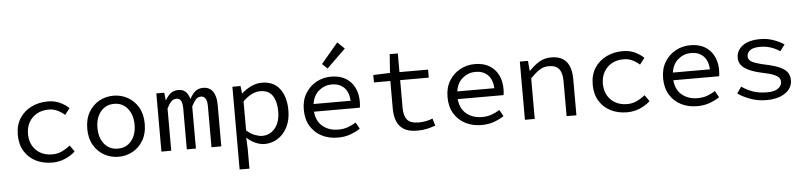

<svg xmlns="http://www.w3.org/2000/svg" viewBox="-52 -1084 6704 1597"><g transform="rotate(-5 3300.0 -286.0)"><path d="M346 12Q270 12 210 -18Q150 -48 115 -105Q80 -162 80 -242Q80 -324 117 -381Q154 -438 216 -468Q278 -498 351 -498Q410 -498 454 -477Q498 -456 528 -427L487 -374Q457 -400 424.5 -415Q392 -430 354 -430Q298 -430 255.5 -406.5Q213 -383 189 -340.5Q165 -298 165 -242Q165 -187 188.5 -145Q212 -103 254 -79.5Q296 -56 352 -56Q397 -56 434.5 -74Q472 -92 502 -117L539 -64Q499 -28 449.5 -8Q400 12 346 12Z M900 12Q836 12 781.5 -18Q727 -48 693.5 -105Q660 -162 660 -242Q660 -324 693.5 -381Q727 -438 781.5 -468Q836 -498 900 -498Q964 -498 1018.5 -468Q1073 -438 1106.5 -381Q1140 -324 1140 -242Q1140 -162 1106.5 -105Q1073 -48 1018.5 -18Q964 12 900 12ZM900 -56Q970 -56 1012.5 -107.5Q1055 -159 1055 -242Q1055 -326 1012.5 -378Q970 -430 900 -430Q830 -430 787.5 -378Q745 -326 745 -242Q745 -159 787.5 -107.5Q830 -56 900 -56Z M1258 0V-486H1324L1331 -422H1333Q1352 -456 1377 -477Q1402 -498 1444 -498Q1515 -498 1536 -414Q1557 -453 1582.5 -475.5Q1608 -498 1650 -498Q1701 -498 1729.5 -459.5Q1758 -421 1758 -348V0H1676V-342Q1676 -427 1624 -427Q1599 -427 1582.5 -408.5Q1566 -390 1546 -352V0H1470V-342Q1470 -384 1458.5 -405.5Q1447 -427 1420 -427Q1395 -427 1376.5 -408.5Q1358 -390 1340 -352V0Z M1893 205V-486H1961L1968 -424H1971Q2005 -456 2049.5 -477Q2094 -498 2139 -498Q2237 -498 2288.5 -430.5Q2340 -363 2340 -250Q2340 -168 2309 -109Q2278 -50 2228 -19Q2178 12 2119 12Q2085 12 2045.5 -4.5Q2006 -21 1974 -51H1971L1975 41V205ZM2105 -57Q2170 -57 2212.5 -108.5Q2255 -160 2255 -250Q2255 -330 2223 -379.5Q2191 -429 2118 -429Q2086 -429 2049.5 -411.5Q2013 -394 1975 -356V-114Q2010 -83 2045 -70Q2080 -57 2105 -57Z M2718 -433Q2658 -433 2611 -394.5Q2564 -356 2553 -284H2863Q2858 -359 2819 -396Q2780 -433 2718 -433ZM2730 12Q2657 12 2597.5 -18Q2538 -48 2503 -105.5Q2468 -163 2468 -244Q2468 -323 2503 -380Q2538 -437 2594.5 -467.5Q2651 -498 2716 -498Q2821 -498 2879.5 -435.5Q2938 -373 2938 -270Q2938 -256 2937 -243Q2936 -230 2934 -220H2551Q2559 -138 2611.5 -96Q2664 -54 2740 -54Q2784 -54 2819.5 -66.5Q2855 -79 2888 -100L2918 -46Q2882 -22 2835.5 -5Q2789 12 2730 12ZM2695 -568 2652 -609 2794 -777 2852 -721Z M3394 12Q3323 12 3282 -13.5Q3241 -39 3223.5 -84Q3206 -129 3206 -189V-419H3069V-481L3209 -486L3220 -642H3288V-486H3527V-419H3288V-188Q3288 -123 3314.5 -89Q3341 -55 3411 -55Q3446 -55 3474 -61Q3502 -67 3528 -77L3546 -17Q3513 -5 3476.5 3.5Q3440 12 3394 12Z M3918 -433Q3858 -433 3811 -394.5Q3764 -356 3753 -284H4063Q4058 -359 4019 -396Q3980 -433 3918 -433ZM3930 12Q3857 12 3797.5 -18Q3738 -48 3703 -105.5Q3668 -163 3668 -244Q3668 -323 3703 -380Q3738 -437 3794.5 -467.5Q3851 -498 3916 -498Q4021 -498 4079.5 -435.5Q4138 -373 4138 -270Q4138 -256 4137 -243Q4136 -230 4134 -220H3751Q3759 -138 3811.5 -96Q3864 -54 3940 -54Q3984 -54 4019.5 -66.5Q4055 -79 4088 -100L4118 -46Q4082 -22 4035.5 -5Q3989 12 3930 12Z M4293 0V-486H4361L4368 -403H4372Q4410 -444 4454 -471Q4498 -498 4555 -498Q4641 -498 4682 -448Q4723 -398 4723 -302V0H4641V-291Q4641 -360 4615 -393.5Q4589 -427 4529 -427Q4486 -427 4452 -405Q4418 -383 4375 -339V0Z M5146 12Q5070 12 5010 -18Q4950 -48 4915 -105Q4880 -162 4880 -242Q4880 -324 4917 -381Q4954 -438 5016 -468Q5078 -498 5151 -498Q5210 -498 5254 -477Q5298 -456 5328 -427L5287 -374Q5257 -400 5224.5 -415Q5192 -430 5154 -430Q5098 -430 5055.5 -406.5Q5013 -383 4989 -340.5Q4965 -298 4965 -242Q4965 -187 4988.5 -145Q5012 -103 5054 -79.5Q5096 -56 5152 -56Q5197 -56 5234.5 -74Q5272 -92 5302 -117L5339 -64Q5299 -28 5249.5 -8Q5200 12 5146 12Z M5718 -433Q5658 -433 5611 -394.5Q5564 -356 5553 -284H5863Q5858 -359 5819 -396Q5780 -433 5718 -433ZM5730 12Q5657 12 5597.5 -18Q5538 -48 5503 -105.5Q5468 -163 5468 -244Q5468 -323 5503 -380Q5538 -437 5594.5 -467.5Q5651 -498 5716 -498Q5821 -498 5879.5 -435.5Q5938 -373 5938 -270Q5938 -256 5937 -243Q5936 -230 5934 -220H5551Q5559 -138 5611.5 -96Q5664 -54 5740 -54Q5784 -54 5819.5 -66.5Q5855 -79 5888 -100L5918 -46Q5882 -22 5835.5 -5Q5789 12 5730 12Z M6310 12Q6239 12 6177 -10.5Q6115 -33 6071 -64L6109 -118Q6151 -88 6202 -70Q6253 -52 6320 -52Q6382 -52 6412.5 -74.5Q6443 -97 6443 -128Q6443 -147 6432.5 -162Q6422 -177 6389.5 -191Q6357 -205 6291 -218Q6197 -238 6149 -271.5Q6101 -305 6101 -360Q6101 -419 6152 -458.5Q6203 -498 6303 -498Q6359 -498 6411 -479.5Q6463 -461 6499 -436L6459 -383Q6425 -406 6384 -420Q6343 -434 6296 -434Q6234 -434 6209 -413Q6184 -392 6184 -364Q6184 -333 6217.5 -316Q6251 -299 6325 -283Q6406 -266 6449.5 -245Q6493 -224 6509.5 -197Q6526 -170 6526 -133Q6526 -94 6501 -61Q6476 -28 6428 -8Q6380 12 6310 12Z"/></g></svg>

Font: SauceCodePro NFM
Style: Regular
Weight: 400
Monospace: yes
Designer: Paul D. Hunt, Teo Tuominen
Foundry: Adobe
Version: Version 2.042;hotconv 1.1.0;makeotfexe 2.6.0;Nerd Fonts 3.3.